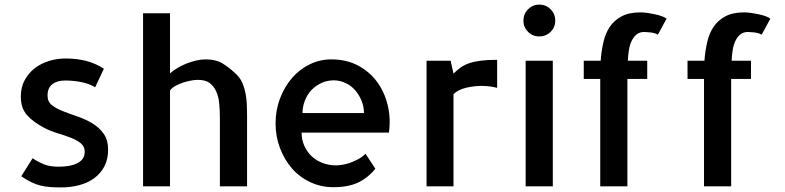

<svg xmlns="http://www.w3.org/2000/svg" viewBox="-20 -817 3441 842"><path d="M73.2 -43.9 123 -123Q142.6 -109.4 169.4 -97.7Q196.3 -85.9 237.3 -85.9Q291 -85.9 321.3 -102.5Q351.6 -119.1 351.6 -151.4Q351.6 -174.8 334 -189Q316.4 -203.1 289.6 -213.4Q262.7 -223.6 231.9 -232.9Q201.2 -242.2 174.8 -255.9Q123 -283.2 97.2 -313.5Q71.3 -343.8 71.3 -393.6Q71.3 -434.6 88.4 -465.8Q105.5 -497.1 132.8 -518.1Q160.2 -539.1 195.3 -549.8Q230.5 -560.5 266.6 -560.5Q315.4 -560.5 356.4 -550.3Q397.5 -540 435.5 -515.6L397.5 -434.6Q368.2 -451.2 334 -457.5Q299.8 -463.9 266.6 -463.9Q230.5 -463.9 209.5 -447.8Q188.5 -431.6 188.5 -397.5Q188.5 -371.1 207.5 -356Q226.6 -340.8 256.8 -329.1Q287.1 -317.4 321.3 -305.7Q355.5 -293.9 385.3 -275.9Q415 -257.8 434.6 -230.5Q454.1 -203.1 454.1 -160.2Q454.1 -118.2 437.5 -86.9Q420.9 -55.7 392.6 -35.2Q364.3 -14.6 327.1 -4.9Q290 4.9 248 4.9Q222.7 4.9 201.2 3.4Q179.7 2 159.2 -2.9Q138.7 -7.8 118.2 -17.6Q97.7 -27.3 73.2 -43.9Z M1063.5 0H944.3V-299.8Q944.3 -333 941.4 -363.3Q938.5 -393.6 927.7 -417Q917 -440.4 898.4 -453.6Q879.9 -466.8 846.7 -466.8Q835.9 -466.8 818.8 -463.9Q801.8 -460.9 783.7 -455.1Q765.6 -449.2 749.5 -440.4Q733.4 -431.6 725.6 -419.9V-414.1V-412.1V-195.3V-193.4V0H607.4V-758.8H725.6V-495.1Q737.3 -505.9 755.4 -517.1Q773.4 -528.3 794.9 -537.1Q816.4 -545.9 838.9 -551.3Q861.3 -556.6 882.8 -556.6Q926.8 -556.6 957 -538.1Q987.3 -519.5 1017.6 -490.2Q1034.2 -473.6 1043.5 -451.7Q1052.7 -429.7 1057.1 -405.8Q1061.5 -381.8 1062.5 -357.4Q1063.5 -333 1063.5 -309.6V-19.5Z M1432.6 -556.6Q1499 -556.6 1549.8 -529.8Q1600.6 -502.9 1633.3 -458.5Q1666 -414.1 1680.2 -356Q1694.3 -297.9 1685.5 -235.4H1302.7Q1302.7 -204.1 1314.5 -177.7Q1326.2 -151.4 1346.2 -132.3Q1366.2 -113.3 1394 -102.5Q1421.9 -91.8 1454.1 -91.8Q1464.8 -91.8 1481 -94.2Q1497.1 -96.7 1515.1 -103Q1533.2 -109.4 1551.3 -119.1Q1569.3 -128.9 1583 -142.6L1626 -77.1Q1593.8 -37.1 1550.8 -16.6Q1507.8 3.9 1441.4 3.9Q1387.7 3.9 1340.8 -18.1Q1293.9 -40 1260.7 -78.1Q1227.5 -116.2 1208 -167Q1188.5 -217.8 1188.5 -276.4Q1188.5 -334 1208 -385.3Q1227.5 -436.5 1260.3 -474.6Q1293 -512.7 1337.9 -534.7Q1382.8 -556.6 1432.6 -556.6ZM1576.2 -321.3Q1576.2 -347.7 1566.4 -373Q1556.6 -398.4 1539.6 -418.9Q1522.5 -439.5 1498 -451.7Q1473.6 -463.9 1445.3 -464.8Q1415 -464.8 1389.6 -453.1Q1364.3 -441.4 1345.7 -421.9Q1327.1 -402.3 1316.9 -375.5Q1306.6 -348.6 1306.6 -321.3Z M2160.2 -431.6Q2132.8 -439.5 2093.8 -440.4Q2058.6 -440.4 2023.9 -432.1Q1989.3 -423.8 1968.8 -404.3V-195.3V-193.4V0H1850.6V-550.8H1956.1L1968.8 -494.1Q1983.4 -508.8 1999.5 -520.5Q2015.6 -532.2 2037.1 -539.6Q2058.6 -546.9 2087.9 -550.8Q2117.2 -554.7 2160.2 -554.7Z M2404.3 0H2285.2V-550.8H2404.3ZM2415 -726.6Q2415 -697.3 2394.5 -677.2Q2374 -657.2 2344.7 -657.2Q2315.4 -657.2 2295.4 -677.7Q2275.4 -698.2 2275.4 -726.6Q2275.4 -755.9 2295.9 -776.4Q2316.4 -796.9 2344.7 -796.9Q2374 -796.9 2394.5 -776.4Q2415 -755.9 2415 -726.6Z M2805.7 -676.8Q2786.1 -676.8 2772.9 -667Q2759.8 -657.2 2751 -639.6Q2742.2 -622.1 2738.3 -599.1Q2734.4 -576.2 2733.4 -550.8H2818.4V-470.7H2731.4V-423.8V0H2612.3V-423.8V-470.7H2540V-550.8H2614.3Q2617.2 -592.8 2626 -631.3Q2634.8 -669.9 2653.8 -698.7Q2672.9 -727.5 2705.6 -745.1Q2738.3 -762.7 2788.1 -762.7Q2802.7 -762.7 2819.3 -760.3Q2835.9 -757.8 2852.1 -754.4Q2868.2 -751 2881.8 -746.1Q2895.5 -741.2 2903.3 -735.4L2865.2 -665Q2851.6 -672.9 2832.5 -674.8Q2813.5 -676.8 2805.7 -676.8Z M3260.7 -676.8Q3241.2 -676.8 3228 -667Q3214.8 -657.2 3206.1 -639.6Q3197.3 -622.1 3193.4 -599.1Q3189.5 -576.2 3188.5 -550.8H3273.4V-470.7H3186.5V-423.8V0H3067.4V-423.8V-470.7H2995.1V-550.8H3069.3Q3072.3 -592.8 3081.1 -631.3Q3089.8 -669.9 3108.9 -698.7Q3127.9 -727.5 3160.6 -745.1Q3193.4 -762.7 3243.2 -762.7Q3257.8 -762.7 3274.4 -760.3Q3291 -757.8 3307.1 -754.4Q3323.2 -751 3336.9 -746.1Q3350.6 -741.2 3358.4 -735.4L3320.3 -665Q3306.6 -672.9 3287.6 -674.8Q3268.6 -676.8 3260.7 -676.8Z"/></svg>

Font: Allerta
Style: Regular
Weight: 400
Designer: Matt McInerney
Foundry: Matt McInerney
Version: Version 1.0